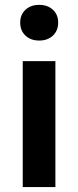

<svg xmlns="http://www.w3.org/2000/svg" viewBox="-20 -755 315 775"><path d="M71.8 0V-508.3H203.6V0ZM138.2 -591.3Q104 -591.3 82.8 -611.3Q61.5 -631.3 61.5 -664.1Q61.5 -695.8 82.8 -715.6Q104 -735.4 138.2 -735.4Q172.4 -735.4 193.6 -715.6Q214.8 -695.8 214.8 -664.1Q214.8 -631.3 193.6 -611.3Q172.4 -591.3 138.2 -591.3Z"/></svg>

Font: Akatab ExtraBold
Style: Regular
Weight: 800
Designer: SIL International
Foundry: SIL International
Version: Version 3.000